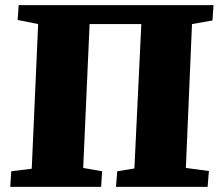

<svg xmlns="http://www.w3.org/2000/svg" viewBox="-20 -730 858 750"><path d="M20 0 24 -61 104 -71 129 -636 49 -652 53 -710H814L810 -650L730 -636L706 -74L796 -62L791 0H433L438 -61L505 -72L532 -636H330L305 -74L379 -61L375 0Z"/></svg>

Font: Literata 36pt ExtraBold
Style: Italic
Weight: 800
Italic angle: -2°
Designer: Latin by Veronika Burian and Jose Scaglione. Greek by Irene Vlachou. Cyrillic by Vera Evstafieva
Foundry: TypeTogether
Version: Version 3.002